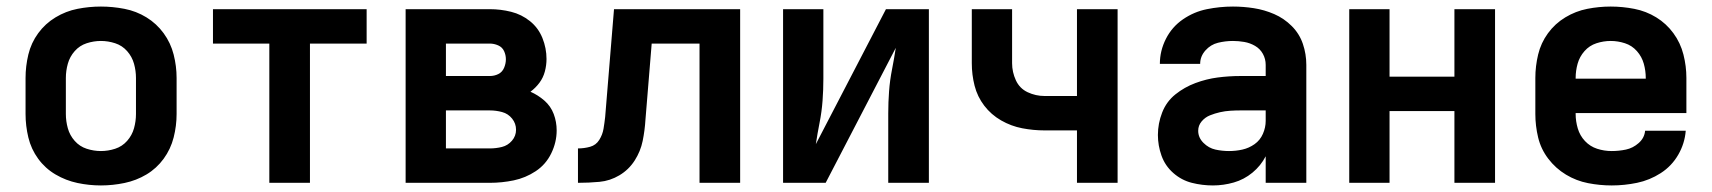

<svg xmlns="http://www.w3.org/2000/svg" viewBox="-20 -558 5224 586"><path d="M288 8Q324 8 360 0.5Q396 -7 427 -25.5Q458 -44 479.5 -73.5Q501 -103 510 -138.5Q519 -174 519 -210V-320Q519 -356 510 -391.5Q501 -427 479.5 -456.5Q458 -486 427 -505Q396 -524 360 -531Q324 -538 288 -538Q252 -538 216.5 -531Q181 -524 149.5 -505Q118 -486 96.5 -456.5Q75 -427 66.5 -391.5Q58 -356 58 -320V-210Q58 -174 66.5 -138.5Q75 -103 96.5 -73.5Q118 -44 149.5 -25.5Q181 -7 216.5 0.5Q252 8 288 8ZM288 -97Q266 -97 244.5 -104Q223 -111 208 -128Q193 -145 187 -166.5Q181 -188 181 -210V-320Q181 -342 187 -363.5Q193 -385 208 -402Q223 -419 244.5 -426Q266 -433 288 -433Q310 -433 331.5 -426Q353 -419 368 -402Q383 -385 389 -363.5Q395 -342 395 -320V-210Q395 -188 389 -166.5Q383 -145 368 -128Q353 -111 331.5 -104Q310 -97 288 -97Z M802 0H926V-425H1099V-530H630V-425H802Z M1218 0H1475Q1512 0 1548 -7.5Q1584 -15 1615 -35.5Q1646 -56 1662.5 -90Q1679 -124 1679 -160Q1679 -186 1670 -210Q1661 -234 1641.5 -251Q1622 -268 1599 -278Q1615 -290 1626.5 -305.5Q1638 -321 1643 -340Q1648 -359 1648 -378Q1648 -411 1635.5 -442Q1623 -473 1597.5 -493.5Q1572 -514 1540 -522Q1508 -530 1475 -530H1218ZM1341 -326V-425H1475Q1488 -425 1500.5 -419.5Q1513 -414 1518.5 -402Q1524 -390 1524 -377Q1524 -364 1518.5 -351Q1513 -338 1501 -332Q1489 -326 1475 -326ZM1475 -105H1341V-221H1475Q1494 -221 1512.5 -216Q1531 -211 1543 -196Q1555 -181 1555 -162Q1555 -143 1542.5 -128.5Q1530 -114 1512 -109.5Q1494 -105 1475 -105Z M1744 0Q1777 0 1809.5 -3Q1842 -6 1870.5 -23Q1899 -40 1917 -68Q1935 -96 1941.5 -128Q1948 -160 1950 -193L1969 -425H2115V0H2239V-530H1854L1827 -201Q1825 -183 1822 -165Q1819 -147 1809 -131Q1799 -115 1781 -110Q1763 -105 1744 -105Z M2370 0H2500L2714 -412Q2709 -379 2702.5 -346Q2696 -313 2693.5 -279.5Q2691 -246 2691 -212V0H2815V-530H2684L2470 -118Q2475 -151 2481.5 -184Q2488 -217 2490.5 -250.5Q2493 -284 2493 -318V-530H2370Z M3267 0H3391V-530H3267V-265H3168Q3141 -265 3116.5 -276.5Q3092 -288 3080.5 -313Q3069 -338 3069 -365V-530H2946V-365Q2946 -330 2954.5 -296.5Q2963 -263 2984 -235.5Q3005 -208 3035.5 -190.5Q3066 -173 3100 -166.5Q3134 -160 3168 -160H3267Z M3682 8Q3714 8 3745.5 -1Q3777 -10 3802.5 -31Q3828 -52 3843 -81V0H3967V-360Q3967 -393 3956.5 -424Q3946 -455 3922.5 -478.5Q3899 -502 3869 -515Q3839 -528 3807 -533Q3775 -538 3743 -538Q3703 -538 3663.5 -530Q3624 -522 3590.5 -499Q3557 -476 3538.5 -439.5Q3520 -403 3520 -363H3643Q3643 -386 3659 -404Q3675 -422 3697.5 -427.5Q3720 -433 3743 -433Q3760 -433 3777.5 -430Q3795 -427 3810.5 -418Q3826 -409 3834.5 -393.5Q3843 -378 3843 -360V-326H3766Q3731 -326 3696.5 -321.5Q3662 -317 3628.5 -304.5Q3595 -292 3567.5 -270Q3540 -248 3527 -214.5Q3514 -181 3514 -146Q3514 -114 3525 -83Q3536 -52 3561 -30Q3586 -8 3617.5 0Q3649 8 3682 8ZM3731 -97Q3710 -97 3689.5 -101.5Q3669 -106 3653 -122Q3637 -138 3637 -159Q3637 -175 3647.5 -187.5Q3658 -200 3673 -206Q3688 -212 3703.5 -215.5Q3719 -219 3735 -220Q3751 -221 3766 -221H3843V-189Q3843 -169 3834.5 -149.5Q3826 -130 3809 -118Q3792 -106 3772 -101.5Q3752 -97 3731 -97Z M4098 0H4221V-219H4419V0H4543V-530H4419V-324H4221V-530H4098Z M4899 8Q4938 8 4976.5 0Q5015 -8 5048.5 -29.5Q5082 -51 5102 -85.5Q5122 -120 5125 -159H5001Q4999 -137 4981.5 -121.5Q4964 -106 4942.5 -101.5Q4921 -97 4899 -97Q4876 -97 4854.5 -104Q4833 -111 4817.5 -127.5Q4802 -144 4795.5 -166Q4789 -188 4789 -210V-213H5127V-320Q5127 -356 5118 -391.5Q5109 -427 5087.5 -456.5Q5066 -486 5035 -505Q5004 -524 4968 -531Q4932 -538 4896 -538Q4860 -538 4824.5 -531Q4789 -524 4757.5 -505Q4726 -486 4704.5 -456.5Q4683 -427 4674.5 -391.5Q4666 -356 4666 -320V-210Q4666 -174 4674.5 -138.5Q4683 -103 4705.5 -73.5Q4728 -44 4759.5 -25Q4791 -6 4827 1Q4863 8 4899 8ZM4789 -318V-320Q4789 -342 4795 -363.5Q4801 -385 4816 -402Q4831 -419 4852.5 -426Q4874 -433 4896 -433Q4918 -433 4939.5 -426Q4961 -419 4976 -402Q4991 -385 4997 -363.5Q5003 -342 5003 -320V-318Z"/></svg>

Font: Iosevka Sparkle
Style: Bold
Weight: 700
Designer: Belleve Invis
Foundry: Belleve Invis
Version: Version 4.5.0; ttfautohint (v1.8.3)